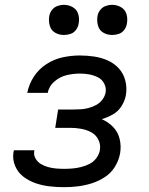

<svg xmlns="http://www.w3.org/2000/svg" viewBox="-20 -768 616 796"><path d="M246 8Q274 8 303 4.5Q332 1 360.5 -8Q389 -17 415 -34Q441 -51 457 -77.5Q473 -104 478 -133Q483 -163 476 -192Q469 -221 449 -241.5Q429 -262 402 -274Q426 -281 448.5 -294Q471 -307 484.5 -329Q498 -351 502 -374Q507 -405 499.5 -434Q492 -463 473 -484Q454 -505 427.5 -517Q401 -529 371 -533.5Q341 -538 311 -538Q276 -538 240.5 -530.5Q205 -523 173 -502.5Q141 -482 120.5 -450.5Q100 -419 93 -383H178Q183 -411 206 -430.5Q229 -450 256.5 -456.5Q284 -463 311 -463Q331 -463 350 -459.5Q369 -456 386 -447.5Q403 -439 412 -421.5Q421 -404 418 -385Q415 -369 404.5 -355Q394 -341 379 -333Q364 -325 348 -320.5Q332 -316 316 -315Q300 -314 284 -314H221L209 -238H271Q294 -238 316.5 -234Q339 -230 358.5 -219.5Q378 -209 388 -188.5Q398 -168 394 -145Q391 -128 379.5 -112.5Q368 -97 351 -88.5Q334 -80 316 -75.5Q298 -71 280.5 -69.5Q263 -68 246 -68Q229 -68 212 -69.5Q195 -71 179 -75.5Q163 -80 149.5 -88Q136 -96 127.5 -110.5Q119 -125 122 -142L123 -145H38Q37 -141 36 -138Q31 -108 42.5 -80.5Q54 -53 77 -35.5Q100 -18 127.5 -8.5Q155 1 185 4.5Q215 8 246 8ZM445 -623Q459 -623 472.5 -627.5Q486 -632 495 -644Q504 -656 506 -670Q510 -690 504.5 -709Q499 -728 482 -738Q465 -748 445 -748Q431 -748 417.5 -743Q404 -738 395 -726Q386 -714 384 -700Q381 -680 386.5 -661Q392 -642 408.5 -632.5Q425 -623 445 -623ZM245 -623Q259 -623 272.5 -627.5Q286 -632 295 -644Q304 -656 306 -670Q310 -690 304.5 -709Q299 -728 282 -738Q265 -748 245 -748Q231 -748 217.5 -743Q204 -738 195 -726Q186 -714 184 -700Q181 -680 186.5 -661Q192 -642 208.5 -632.5Q225 -623 245 -623Z"/></svg>

Font: Iosevka Sparkle Oblique
Style: Regular
Weight: 400
Italic angle: -9°
Designer: Belleve Invis
Foundry: Belleve Invis
Version: Version 4.5.0; ttfautohint (v1.8.3)